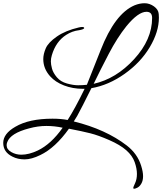

<svg xmlns="http://www.w3.org/2000/svg" viewBox="-26 -870 1004 1189"><path d="M958 -760Q958 -673 901.5 -578Q845 -483 745.5 -412.5Q646 -342 540 -324Q479 -201 452 -152L431 -118Q629 -69 759 31Q825 82 848 156Q860 194 860 221Q860 248 849.5 266.5Q839 285 825 292Q811 299 805 299Q799 299 799 294Q799 289 810.5 264.5Q822 240 822 207Q822 174 808 134Q794 94 756 60.5Q718 27 650.5 -2.5Q583 -32 533.5 -44.5Q484 -57 401 -73Q316 46 224 90Q169 117 126.5 117Q84 117 51 100Q-6 72 -6 15Q-6 -42 69 -85Q154 -135 299 -135Q351 -135 393 -127Q438 -197 498 -320Q492 -320 487 -320Q424 -320 370 -341Q316 -362 284 -398Q242 -445 242 -504Q242 -535 257.5 -571Q273 -607 326.5 -644Q380 -681 462 -700Q475 -703 484 -703Q493 -703 495 -698Q497 -693 487 -689Q477 -685 464 -683Q421 -678 384 -654Q320 -613 295 -528Q289 -508 289 -489.5Q289 -471 296 -445Q303 -419 326 -391.5Q349 -364 388.5 -353Q428 -342 457.5 -342Q487 -342 512 -345L597 -559Q685 -785 807 -837Q839 -850 869.5 -850Q900 -850 927.5 -830.5Q955 -811 957 -783Q958 -771 958 -760ZM916 -759Q916 -797 881 -797Q830 -797 757 -708Q700 -637 647.5 -536.5Q595 -436 554 -351Q693 -382 804.5 -503.5Q916 -625 916 -759ZM362 -79Q313 -90 261 -90Q209 -90 154 -75Q39 -45 19 10Q15 20 15 29Q15 55 43.5 71.5Q72 88 106 88Q153 88 208 62Q291 22 362 -79Z"/></svg>

Font: Great Vibes
Style: Regular
Weight: 400
Designer: Robert E. Leuschke
Foundry: Robert E. Leuschke
Version: Version 1.001